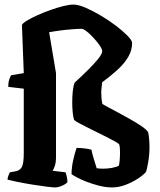

<svg xmlns="http://www.w3.org/2000/svg" viewBox="-20 -820 701 840"><path d="M221 0Q211 0 183 -3.5Q155 -7 121 -12.5Q87 -18 57.5 -24Q28 -30 13 -34Q13 -42 16.5 -51Q20 -60 23 -66L50 -71Q66 -74 75 -88.5Q84 -103 84 -151V-432L16 -440Q16 -459 20.5 -472.5Q25 -486 29 -491L84 -500L76 -711Q80 -719 99 -730.5Q118 -742 145 -754Q172 -766 201.5 -776.5Q231 -787 257.5 -793.5Q284 -800 301 -800Q323 -800 355 -786Q387 -772 422.5 -751Q458 -730 488.5 -706.5Q519 -683 538.5 -663Q558 -643 558 -632Q558 -600 541 -571Q524 -542 494.5 -515Q465 -488 427 -460Q426 -450 424.5 -438Q423 -426 423 -415Q423 -402 424 -390.5Q425 -379 428 -365Q432 -362 451 -352Q470 -342 496 -328Q522 -314 549.5 -298.5Q577 -283 598.5 -268.5Q620 -254 628 -242Q631 -229 632.5 -211.5Q634 -194 634 -176Q634 -144 628.5 -111Q623 -78 618 -67Q607 -54 582.5 -38Q558 -22 528.5 -11Q499 0 471 0Q443 0 413.5 -7.5Q384 -15 358.5 -25Q333 -35 315.5 -44.5Q298 -54 293 -58Q293 -87 300 -118.5Q307 -150 315 -173Q330 -173 348 -171Q366 -169 380 -165Q384 -144 390.5 -124.5Q397 -105 403 -84Q409 -83 416.5 -82.5Q424 -82 432 -82Q450 -82 469.5 -85.5Q489 -89 500 -95Q502 -101 503.5 -117.5Q505 -134 505 -154Q505 -162 504.5 -171Q504 -180 502 -187Q500 -192 481 -202.5Q462 -213 434.5 -226.5Q407 -240 379 -254Q351 -268 330 -279Q309 -290 304 -296Q300 -308 298 -329Q296 -350 296 -372Q296 -399 298.5 -422Q301 -445 307 -459Q339 -488 366 -515Q393 -542 410 -563Q427 -584 427 -597Q427 -604 419.5 -616Q412 -628 400.5 -641.5Q389 -655 377 -667Q365 -679 354 -686.5Q343 -694 337 -694Q322 -694 296 -692Q270 -690 243 -686.5Q216 -683 195 -679L225 -500V-131Q225 -110 220 -94.5Q215 -79 210 -73L267 -66Q269 -60 272 -48Q275 -36 275 -23Q269 -15 251.5 -7.5Q234 0 221 0Z"/></svg>

Font: Texturina 12pt ExtraBold
Style: Regular
Weight: 800
Designer: Guillermo Torres Carreño
Foundry: Omnibus-Type
Version: Version 1.002